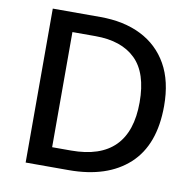

<svg xmlns="http://www.w3.org/2000/svg" viewBox="-80 -795 892 877"><g transform="rotate(10 366.5 -357.0)"><path d="M673 -364Q673 -183 573 -91.5Q473 0 295 0H95V-714H316Q425 -714 505 -674Q585 -634 629 -556.5Q673 -479 673 -364ZM560 -361Q560 -497 495 -560.5Q430 -624 309 -624H202V-90H290Q560 -90 560 -361Z"/></g></svg>

Font: Noto Sans Tai Tham Medium
Style: Regular
Weight: 500
Designer: Monotype Design Team 2013. Revised by David WIlliams 2020
Foundry: Monotype Imaging Inc.
Version: Version 2.002; ttfautohint (v1.8.4.7-5d5b)